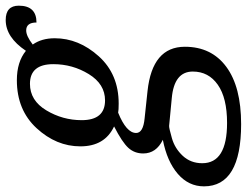

<svg xmlns="http://www.w3.org/2000/svg" viewBox="-151 -509 865 673"><g transform="rotate(-90 281.5 -172.5)"><path d="M439.9 -514.2Q487.3 -585 547.9 -585Q598.1 -585 598.1 -539.1Q598.1 -477.1 539.1 -477.1Q539.1 -513.2 511.2 -513.2Q491.7 -513.2 461.9 -490.2Q483.9 -459 483.9 -413.1Q483.9 -329.1 420.9 -259Q357.9 -189 254.9 -189Q231.9 -189 223.1 -190.9Q151.9 -162.1 151.9 -127.9Q151.9 -103 203.1 -98.1L298.8 -87.9Q454.1 -71.3 454.1 43Q454.1 136.2 383.8 188.2Q313.5 240.2 183.1 240.2Q-35.2 240.2 -35.2 109.9Q-35.2 56.2 8.5 18.3Q52.2 -19.5 127.9 -34.2Q80.1 -57.6 80.1 -103Q80.1 -133.8 99.9 -155.3Q119.6 -176.8 174.8 -205.1Q105 -237.8 105 -323.2Q105 -407.7 168.7 -476.8Q232.4 -545.9 336.9 -545.9Q400.9 -545.9 439.9 -514.2ZM266.1 -236.8Q323.2 -236.8 358.2 -293.7Q393.1 -350.6 393.1 -418Q393.1 -500 324.2 -500Q265.6 -500 231.2 -442.6Q196.8 -385.3 196.8 -318.8Q196.8 -236.8 266.1 -236.8ZM273.9 -2.9 176.8 -12.2Q169.4 -12.7 133.5 -2.4Q97.7 7.8 71.8 35.6Q45.9 63.5 45.9 104Q45.9 190.9 187 190.9Q274.9 190.9 321 158.4Q367.2 126 367.2 70.8Q367.2 5.4 273.9 -2.9Z"/></g></svg>

Font: Droid Serif
Style: Italic
Weight: 400
Italic angle: -12°
Designer: Monotype Design team
Foundry: Monotype Imaging Inc.
Version: Version 1.03